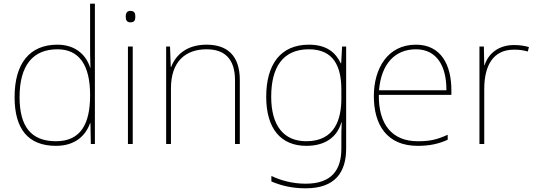

<svg xmlns="http://www.w3.org/2000/svg" viewBox="-20 -780 2901 1040"><path d="M283 10C388 10 444 -46 468 -113H470L472 0H494V-760H468V-543C468 -501 468 -459 470 -414H468C446 -484 387 -538 291 -538C141 -538 59 -437 59 -254C59 -83 131 10 283 10ZM283 -15C149 -15 86 -94 86 -254C86 -427 159 -513 291 -513C410 -513 468 -426 468 -266V-263C468 -107 416 -15 283 -15Z M686 -721C666 -721 661 -706 661 -690C661 -673 666 -659 686 -659C710 -659 713 -673 713 -690C713 -706 710 -721 686 -721ZM699 -528H673V0H699Z M1099 -538C987 -538 930 -478 907 -417H905L901 -528H880V0H906V-302C906 -446 984 -513 1099 -513C1196 -513 1253 -462 1253 -345V0H1279V-346C1279 -477 1213 -538 1099 -538Z M1653 -538C1499 -538 1422 -430 1422 -256C1422 -81 1503 10 1639 10C1738 10 1805 -34 1829 -117H1831C1829 -78 1829 -56 1829 -17V25C1829 140 1777 215 1636 215C1561 215 1498 196 1450 173V203C1498 223 1555 240 1636 240C1796 240 1855 152 1855 25V-528H1833L1828 -437H1826C1798 -495 1750 -538 1653 -538ZM1653 -513C1788 -513 1829 -419 1829 -294V-246C1829 -136 1795 -15 1639 -15C1517 -15 1449 -99 1449 -256C1449 -417 1513 -513 1653 -513Z M2233 -538C2079 -538 2005 -408 2005 -259C2005 -104 2076 10 2242 10C2306 10 2354 0 2405 -23V-50C2343 -22 2306 -15 2242 -15C2105 -15 2030 -105 2032 -266H2425V-291C2425 -430 2368 -538 2233 -538ZM2233 -513C2345 -513 2399 -423 2398 -291H2033C2045 -436 2121 -513 2233 -513Z M2764 -536C2679 -536 2624 -488 2605 -427H2603L2601 -528H2577V0H2603V-297C2603 -428 2653 -511 2764 -511C2794 -511 2814 -508 2839 -501L2845 -525C2821 -532 2796 -536 2764 -536Z"/></svg>

Font: Noto Sans Lao Thin
Style: Regular
Weight: 100
Designer: Monotype Design Team
Foundry: Monotype Imaging Inc.
Version: Version 2.003